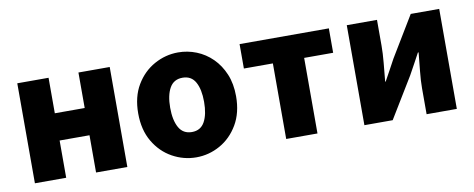

<svg xmlns="http://www.w3.org/2000/svg" viewBox="-56 -823 2656 1076"><g transform="rotate(-10 1272.5 -284.5)"><path d="M72 0V-569H250V-367H420V-569H598V0H420V-212H250V0Z M989 14Q917 14 853 -21.5Q789 -57 749.5 -124Q710 -191 710 -285Q710 -379 749.5 -445.5Q789 -512 853 -547.5Q917 -583 989 -583Q1043 -583 1093 -563Q1143 -543 1182 -504.5Q1221 -466 1244 -411Q1267 -356 1267 -285Q1267 -191 1227.5 -124Q1188 -57 1124.5 -21.5Q1061 14 989 14ZM989 -130Q1039 -130 1062 -172Q1085 -214 1085 -285Q1085 -356 1062 -397.5Q1039 -439 989 -439Q939 -439 915.5 -397.5Q892 -356 892 -285Q892 -214 915.5 -172Q939 -130 989 -130Z M1502 0V-430H1337V-569H1845V-430H1680V0Z M1947 0V-569H2119V-421Q2119 -379 2114 -325.5Q2109 -272 2104 -220H2107Q2121 -246 2140 -280Q2159 -314 2172 -339L2311 -569H2473V0H2301V-148Q2301 -190 2306.5 -243.5Q2312 -297 2317 -349H2313Q2299 -324 2280.5 -289Q2262 -254 2248 -230L2108 0Z"/></g></svg>

Font: Source Han Sans TC Heavy
Style: Regular
Weight: 900
Designer: Ryoko NISHIZUKA Ë•øÂ°öÊ∂ºÂ≠ê (kana, bopomofo & ideographs); Paul D. Hunt (Latin, Greek & Cyrillic); Sandoll Communicatio
Foundry: Adobe
Version: Version 2.004;hotconv 1.0.118;makeotfexe 2.5.65603